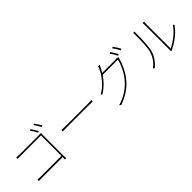

<svg xmlns="http://www.w3.org/2000/svg" viewBox="243 -2152 3514 3514"><g transform="rotate(-45 2000.0 -395.5)"><path d="M804.7 -682.6 777.3 -668.9Q742.2 -740.2 695.3 -802.7L721.7 -815.4Q754.9 -769.5 804.7 -682.6ZM806.6 -567.4V-51.8L809.6 23.4H775.4Q777.3 -5.9 777.3 -36.1H256.8Q202.1 -36.1 159.2 -34.2V-72.3Q201.2 -67.4 255.9 -67.4H777.3V-597.7H267.6Q227.5 -597.7 171.9 -594.7V-632.8Q220.7 -627.9 266.6 -627.9H748Q785.2 -627.9 808.6 -628.9Q806.6 -585.9 806.6 -567.4ZM813.5 -828.1 839.8 -839.8Q878.9 -788.1 923.8 -709L896.5 -696.3Q838.9 -796.9 813.5 -828.1Z M1112.3 -365.2V-403.3Q1161.1 -399.4 1230.5 -399.4H1789.1Q1851.6 -399.4 1886.7 -403.3V-365.2Q1836.9 -368.2 1790 -368.2H1230.5Q1150.4 -368.2 1112.3 -365.2Z M2378.9 -613.3H2719.7Q2750 -613.3 2763.7 -620.1L2793.9 -602.5Q2788.1 -591.8 2781.2 -568.4Q2759.8 -482.4 2711.9 -386.7Q2664.1 -291 2600.6 -212.9Q2459 -39.1 2208 48.8L2180.7 23.4Q2421.9 -44.9 2577.1 -231.4Q2640.6 -307.6 2687.5 -402.8Q2734.4 -498 2753.9 -583H2360.4Q2259.8 -432.6 2105.5 -332L2078.1 -351.6Q2193.4 -418.9 2276.4 -520Q2359.4 -621.1 2394.5 -706.1Q2408.2 -735.4 2412.1 -759.8L2450.2 -747.1L2422.9 -692.4Q2405.3 -656.2 2378.9 -613.3ZM2723.6 -767.6 2751 -781.2Q2797.9 -716.8 2835 -643.6L2806.6 -629.9Q2775.4 -697.3 2723.6 -767.6ZM2826.2 -802.7 2851.6 -816.4Q2909.2 -740.2 2939.5 -679.7L2911.1 -666Q2866.2 -752 2826.2 -802.7Z M3121.1 4.9 3091.8 -14.6Q3220.7 -107.4 3269.5 -266.6Q3299.8 -364.3 3299.8 -676.8Q3299.8 -708 3295.9 -730.5H3333Q3330.1 -703.1 3330.1 -676.8Q3330.1 -369.1 3297.9 -256.8Q3276.4 -180.7 3229.5 -112.3Q3182.6 -43.9 3121.1 4.9ZM3567.4 -1 3544.9 -19.5Q3549.8 -39.1 3549.8 -58.6V-673.8Q3549.8 -698.2 3546.9 -736.3H3583Q3581.1 -723.6 3581.1 -673.8V-43Q3668.9 -85 3763.7 -160.2Q3858.4 -235.4 3917 -324.2L3935.5 -297.9Q3872.1 -208 3780.8 -135.7Q3689.5 -63.5 3592.8 -16.6Q3579.1 -9.8 3567.4 -1Z"/></g></svg>

Font: Gen Shin Gothic ExtraLight
Style: Regular
Weight: 100
Designer: [Source Han Sans]
Ryoko NISHIZUKA  (kana & ideographs); Paul D. Hunt (Latin, Greek & Cyrillic); Wenlong ZHANG  (bopomofo
Version: Version 1.002.20150607